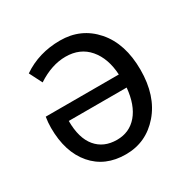

<svg xmlns="http://www.w3.org/2000/svg" viewBox="-122 -615 739 744"><g transform="rotate(-30 248.0 -243.0)"><path d="M238 12Q145 12 91 -51Q37 -114 37 -222Q37 -246 41 -270H368Q364 -344 326 -388.5Q288 -433 223 -433Q161 -433 97 -391L68 -448Q141 -498 236 -498Q330 -498 390 -429.5Q450 -361 450 -244Q450 -128 389.5 -58Q329 12 238 12ZM236 -54Q292 -54 327 -95Q362 -136 369 -211H110Q110 -134 143.5 -94Q177 -54 236 -54Z"/></g></svg>

Font: Toshiba Sans
Style: Regular
Weight: 400
Designer: Paul D. Hunt
Foundry: Toshiba Corporation
Version: Version 2.020;PS 2.0;hotconv 1.0.86;makeotf.lib2.5.63406